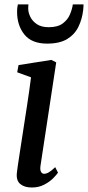

<svg xmlns="http://www.w3.org/2000/svg" viewBox="-20 -824 392 854"><path d="M121.5 10Q89 10 70.2 -5.5Q51.5 -21 55 -54.5Q57.5 -77.5 64.8 -124.2Q72 -171 81.2 -231Q90.5 -291 100.5 -356Q110.5 -421 118 -480L56.5 -502.5L62.5 -534.5L208.5 -557.5L230 -546.5L160 -86Q157.5 -68 162.5 -59.5Q167.5 -51 176 -51Q186 -51 197.2 -57.5Q208.5 -64 225.5 -80.5L238 -56Q232 -47 216.5 -31.2Q201 -15.5 176.8 -2.8Q152.5 10 121.5 10ZM189.5 -630Q121 -630 88.5 -670.5Q56 -711 56 -771Q56 -783 57.2 -791.2Q58.5 -799.5 59.5 -804.5H106.5Q106 -800.5 105.8 -796Q105.5 -791.5 105.5 -785.5Q105.5 -768.5 114.8 -749.2Q124 -730 144 -716.5Q164 -703 196.5 -703Q237 -703 259.2 -719.8Q281.5 -736.5 291.2 -760Q301 -783.5 304 -804.5H351.5Q351.5 -800 351.2 -793.8Q351 -787.5 350 -779.5Q345.5 -739.5 329 -705.2Q312.5 -671 279 -650.5Q245.5 -630 189.5 -630Z"/></svg>

Font: Merriweather Text Regular
Style: Italic
Weight: 400
Italic angle: -7.8°
Designer: Eben Sorkin
Foundry: Eben Sorkin
Version: Version 2.100; ttfautohint (v1.7.19-72a1) -l 8 -r 50 -G 200 